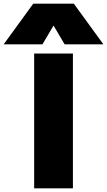

<svg xmlns="http://www.w3.org/2000/svg" viewBox="-119 -1020 580 1040"><path d="M66 0V-730H276V0ZM-99 -780 61 -1000H281L441 -780H231L172 -880H170L111 -780Z"/></svg>

Font: M PLUS 2 Thin Black
Style: Regular
Weight: 900
Version: Version 1.001